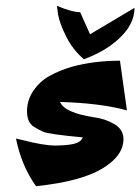

<svg xmlns="http://www.w3.org/2000/svg" viewBox="-20 -614 483 661"><path d="M405 -135Q405 -77 331 -33Q257 11 104 27Q54 -43 35 -137Q35 -137 57 -132Q130 -113 169.5 -113Q209 -113 233.5 -118.5Q258 -124 265 -141Q147 -152 128.5 -160.5Q110 -169 96 -178Q73 -193 73 -231Q73 -269 94.5 -301Q116 -333 149.5 -352Q183 -371 227 -384Q303 -405 393 -405L417 -234Q326 -259 187 -263Q201 -226 305 -210Q343 -205 374 -186.5Q405 -168 405 -135ZM256 -572 290 -496 443 -587Q443 -515 356 -454Q320 -429 269 -410Q231 -442 208 -488Q185 -534 180 -564L176 -594Q228 -572 256 -572Z"/></svg>

Font: Ceviche One
Style: Regular
Weight: 400
Version: Version 1.002